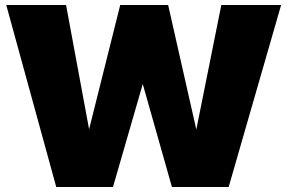

<svg xmlns="http://www.w3.org/2000/svg" viewBox="-20 -745 1145 765"><path d="M861.8 -725.1H1100.1L891.1 0H665L548.8 -410.2L430.2 0H204.1L4.9 -725.1H243.2L335 -230L459 -725.1H649.9L762.2 -229Z"/></svg>

Font: Stilu Bold
Style: Regular
Weight: 700
Designer: Genilson Lima Santos
Foundry: Genilson Lima Santos
Version: Version 1.200;PS 001.200;hotconv 1.0.88;makeotf.lib2.5.64775